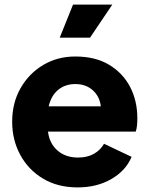

<svg xmlns="http://www.w3.org/2000/svg" viewBox="-20 -804 651 836"><path d="M318 12Q402 12 465 -24.5Q528 -61 553 -121L433 -178Q417 -150 388.5 -134Q360 -118 320 -118Q265 -118 230 -149Q195 -180 189 -231H571Q575 -242 576.5 -257.5Q578 -273 578 -289Q578 -365 546.5 -425.5Q515 -486 455 -522Q395 -558 308 -558Q230 -558 168 -521Q106 -484 69.5 -420Q33 -356 33 -274Q33 -195 68 -130Q103 -65 167 -26.5Q231 12 318 12ZM308 -438Q354 -438 384 -411Q414 -384 419 -341H192Q203 -388 233.5 -413Q264 -438 308 -438ZM240 -640H372L469 -784H298Z"/></svg>

Font: Plus Jakarta Sans ExtraBold
Style: Regular
Weight: 800
Designer: Gumpita Rahayu
Foundry: Tokotype
Version: Version 2.004; ttfautohint (v1.8.3)